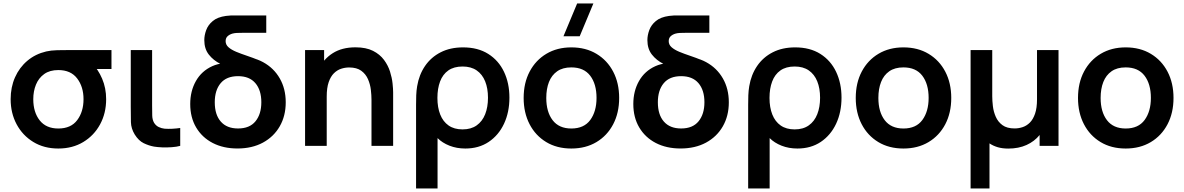

<svg xmlns="http://www.w3.org/2000/svg" viewBox="-20 -822 6673 1082"><path d="M308.7 15Q228.1 15 167.6 -22Q107.1 -58.9 73.5 -121.9Q40 -184.8 40 -263Q40 -330.5 64.6 -386.1Q89.2 -441.7 134.2 -479.6Q179.2 -517.6 240.3 -532Q266.7 -538.2 301.6 -539.1Q336.5 -540 382 -540H608.2V-433H470.2L498 -465.3Q532.8 -431.6 555.5 -378.7Q578.2 -325.8 578.2 -263Q578.2 -184.4 544.2 -121.5Q510.2 -58.5 449.5 -21.8Q388.8 15 308.7 15ZM308.7 -97.8Q379.8 -97.8 415.2 -145.2Q450.7 -192.5 450.7 -263Q450.7 -332.9 414.8 -380Q378.9 -427.1 308.7 -427.2Q260.4 -427.2 229.2 -404.8Q197.9 -382.4 182.7 -345.2Q167.5 -308 167.5 -263Q167.5 -189.8 203.6 -143.8Q239.8 -97.8 308.7 -97.8Z M848.1 4.2Q818.5 -1.2 790 -15Q761.4 -28.8 739.4 -63.8Q718.7 -97.8 717.8 -133.6Q716.9 -169.4 716.9 -220.7V-540H837.2V-227.3Q837.2 -194 837.9 -170.5Q838.6 -147 848.2 -130.2Q858.5 -113.7 874.4 -106.1Q890.3 -98.6 907.2 -96.8Q927.2 -95.2 950.8 -96.4Q974.3 -97.6 995.6 -100.8V0Q975.4 5.6 948.1 7.5Q920.8 9.5 894 8.5Q867.2 7.4 848.1 4.2Z M1318.2 14.8Q1238.6 14.8 1178.6 -16.3Q1118.6 -47.5 1085.3 -103.9Q1052 -160.2 1052 -235.8Q1052 -308.8 1084 -365.3Q1116 -421.8 1176.2 -449.1Q1236.5 -476.4 1320.7 -461.2V-504.8Q1402 -504.8 1462.6 -471.7Q1523.2 -438.6 1556.7 -380Q1590.2 -321.5 1590.2 -245.5Q1590.2 -168.9 1556.5 -110.2Q1522.8 -51.4 1461.7 -18.3Q1400.6 14.8 1318.2 14.8ZM1321.5 -98Q1386.8 -98 1419.7 -138.4Q1452.7 -178.8 1452.7 -245.8Q1452.7 -314.1 1419.1 -353.5Q1385.5 -392.8 1321.5 -392.8Q1256.5 -392.8 1223.4 -353.1Q1190.3 -313.4 1190.3 -245.5Q1190.3 -175.5 1224.3 -136.8Q1258.2 -98 1321.5 -98ZM1438.8 -482.7 1395 -403.8Q1354.9 -414.8 1309.3 -427.9Q1263.7 -441.1 1223 -461.4Q1182.4 -481.8 1156.9 -514.3Q1131.3 -546.8 1131.3 -596Q1131.3 -623 1141.9 -652.1Q1152.4 -681.2 1179 -703.5Q1205.7 -725.8 1253.5 -732.3Q1266.5 -734.3 1280 -734.7Q1293.6 -735 1317.2 -735H1480.5V-637H1344.5Q1328.1 -637 1315 -636.4Q1301.8 -635.8 1290.5 -632.8Q1273.7 -628.1 1262.6 -617.9Q1251.5 -607.7 1251.5 -590.2Q1251.5 -569.9 1267.7 -555.7Q1283.9 -541.5 1310.9 -530.2Q1337.9 -519 1371.4 -507.8Q1404.8 -496.6 1438.8 -482.7Z M2195.5 0H2073.5V-260.2Q2073.5 -285.2 2069.9 -316.2Q2066.2 -347.2 2053.7 -376Q2041.1 -404.8 2015.8 -423.3Q1990.6 -441.8 1947.3 -441.8Q1924.5 -441.8 1902 -434.4Q1879.6 -426.9 1861.4 -408.8Q1843.2 -390.7 1832.2 -358.8Q1821.2 -326.8 1821.2 -277.5L1749.7 -308.2Q1749.7 -376.9 1776.4 -433Q1803.2 -489.2 1855.1 -522.2Q1907 -555.3 1983.2 -555.3Q2042.9 -555.3 2082 -535.5Q2121 -515.7 2144 -484.5Q2167 -453.4 2178 -418.4Q2189 -383.3 2192.2 -352Q2195.5 -320.8 2195.5 -301.5ZM1821.2 0H1699.2V-540H1806.5V-372.5H1821.2Z M2445.8 240H2324.7V-231.8Q2324.7 -258.8 2325.6 -285.1Q2326.6 -311.4 2330.8 -336.2Q2341.6 -400.9 2375.3 -450.3Q2409.1 -499.7 2463.3 -527.3Q2517.5 -555 2589.5 -555Q2673.2 -555 2731.6 -518.1Q2790 -481.2 2820.4 -417.1Q2850.8 -353 2850.8 -271.8Q2850.8 -189.6 2820.3 -124.6Q2789.8 -59.7 2734 -22.3Q2678.3 15 2602.2 15Q2553.6 15 2513 -1Q2472.3 -17.1 2445.8 -43.8ZM2586.7 -92.8Q2634.6 -92.8 2666.4 -115.5Q2698.2 -138.1 2714.1 -178.3Q2730 -218.6 2730 -271Q2730 -324.2 2714 -363.7Q2698.1 -403.2 2666.3 -425.2Q2634.5 -447.2 2586.7 -447.2Q2537.8 -447.2 2506.4 -425Q2475 -402.8 2460 -362.8Q2445 -322.9 2445 -270.3Q2445 -216.6 2460.8 -176.7Q2476.6 -136.8 2508 -114.8Q2539.4 -92.8 2586.7 -92.8Z M3199.7 15Q3118.4 15 3058 -21.5Q2997.6 -58 2964.3 -122.3Q2931 -186.6 2931 -270.2Q2931 -354.8 2965 -419Q2999 -483.2 3059.5 -519.1Q3119.9 -555 3199.7 -555Q3281 -555 3341.6 -518.5Q3402.2 -482.1 3435.7 -417.9Q3469.2 -353.7 3469.2 -270.2Q3469.2 -185.9 3435.5 -121.7Q3401.8 -57.4 3341.1 -21.2Q3280.4 15 3199.7 15ZM3199.7 -97.8Q3271.2 -97.8 3306.5 -146Q3341.7 -194.2 3341.7 -270.2Q3341.7 -348.6 3306 -395.4Q3270.3 -442.2 3199.7 -442.2Q3151.2 -442.2 3120 -420.3Q3088.8 -398.5 3073.6 -359.8Q3058.5 -321.2 3058.5 -270.2Q3058.5 -191.4 3094.3 -144.6Q3130.2 -97.8 3199.7 -97.8ZM3155.3 -617.5H3246.8L3324 -802.5H3232.5Z M3815.2 14.8Q3735.6 14.8 3675.6 -16.3Q3615.6 -47.5 3582.3 -103.9Q3549 -160.2 3549 -235.8Q3549 -308.8 3581 -365.3Q3613 -421.8 3673.2 -449.1Q3733.5 -476.4 3817.7 -461.2V-504.8Q3899 -504.8 3959.6 -471.7Q4020.2 -438.6 4053.7 -380Q4087.2 -321.5 4087.2 -245.5Q4087.2 -168.9 4053.5 -110.2Q4019.8 -51.4 3958.7 -18.3Q3897.6 14.8 3815.2 14.8ZM3818.5 -98Q3883.8 -98 3916.7 -138.4Q3949.7 -178.8 3949.7 -245.8Q3949.7 -314.1 3916.1 -353.5Q3882.5 -392.8 3818.5 -392.8Q3753.5 -392.8 3720.4 -353.1Q3687.3 -313.4 3687.3 -245.5Q3687.3 -175.5 3721.3 -136.8Q3755.2 -98 3818.5 -98ZM3935.8 -482.7 3892 -403.8Q3851.9 -414.8 3806.3 -427.9Q3760.7 -441.1 3720 -461.4Q3679.4 -481.8 3653.9 -514.3Q3628.3 -546.8 3628.3 -596Q3628.3 -623 3638.9 -652.1Q3649.4 -681.2 3676 -703.5Q3702.7 -725.8 3750.5 -732.3Q3763.5 -734.3 3777 -734.7Q3790.6 -735 3814.2 -735H3977.5V-637H3841.5Q3825.1 -637 3812 -636.4Q3798.8 -635.8 3787.5 -632.8Q3770.7 -628.1 3759.6 -617.9Q3748.5 -607.7 3748.5 -590.2Q3748.5 -569.9 3764.7 -555.7Q3780.9 -541.5 3807.9 -530.2Q3834.9 -519 3868.4 -507.8Q3901.8 -496.6 3935.8 -482.7Z M4317.3 240H4196.2V-231.8Q4196.2 -258.8 4197.1 -285.1Q4198.1 -311.4 4202.3 -336.2Q4213.1 -400.9 4246.8 -450.3Q4280.6 -499.7 4334.8 -527.3Q4389 -555 4461 -555Q4544.7 -555 4603.1 -518.1Q4661.5 -481.2 4691.9 -417.1Q4722.3 -353 4722.3 -271.8Q4722.3 -189.6 4691.8 -124.6Q4661.2 -59.7 4605.5 -22.3Q4549.8 15 4473.7 15Q4425.1 15 4384.5 -1Q4343.8 -17.1 4317.3 -43.8ZM4458.2 -92.8Q4506.1 -92.8 4537.9 -115.5Q4569.8 -138.1 4585.6 -178.3Q4601.5 -218.6 4601.5 -271Q4601.5 -324.2 4585.5 -363.7Q4569.6 -403.2 4537.8 -425.2Q4506 -447.2 4458.2 -447.2Q4409.3 -447.2 4377.9 -425Q4346.5 -402.8 4331.5 -362.8Q4316.5 -322.9 4316.5 -270.3Q4316.5 -216.6 4332.3 -176.7Q4348.1 -136.8 4379.5 -114.8Q4410.9 -92.8 4458.2 -92.8Z M5071.2 15Q4989.9 15 4929.5 -21.5Q4869.1 -58 4835.8 -122.3Q4802.5 -186.6 4802.5 -270.2Q4802.5 -354.8 4836.5 -419Q4870.5 -483.2 4931 -519.1Q4991.4 -555 5071.2 -555Q5152.5 -555 5213.1 -518.5Q5273.8 -482.1 5307.2 -417.9Q5340.7 -353.7 5340.7 -270.2Q5340.7 -185.9 5307 -121.7Q5273.2 -57.4 5212.6 -21.2Q5151.9 15 5071.2 15ZM5071.2 -97.8Q5142.8 -97.8 5178 -146Q5213.2 -194.2 5213.2 -270.2Q5213.2 -348.6 5177.5 -395.4Q5141.8 -442.2 5071.2 -442.2Q5022.7 -442.2 4991.5 -420.3Q4960.2 -398.5 4945.1 -359.8Q4930 -321.2 4930 -270.2Q4930 -191.4 4965.8 -144.6Q5001.7 -97.8 5071.2 -97.8Z M5556.2 240H5449.7V-540H5571.7V-279.8Q5571.7 -254.8 5575.3 -223.8Q5578.9 -192.8 5591.5 -164Q5604.1 -135.2 5629.3 -116.7Q5654.6 -98.2 5697.8 -98.2Q5720.7 -98.2 5743.1 -105.6Q5765.6 -113.1 5783.8 -131.2Q5801.9 -149.3 5813 -181.5Q5824 -213.6 5824 -262.5V-540H5945.2V0H5838.7V-61.2Q5809.5 -25.1 5764.9 -4.9Q5720.2 15.3 5662 15.3Q5629.4 15.3 5603 7.7Q5576.7 0 5556.2 -14Z M6323.7 15Q6242.4 15 6182 -21.5Q6121.6 -58 6088.3 -122.3Q6055 -186.6 6055 -270.2Q6055 -354.8 6089 -419Q6123 -483.2 6183.5 -519.1Q6243.9 -555 6323.7 -555Q6405 -555 6465.6 -518.5Q6526.2 -482.1 6559.7 -417.9Q6593.2 -353.7 6593.2 -270.2Q6593.2 -185.9 6559.5 -121.7Q6525.8 -57.4 6465.1 -21.2Q6404.4 15 6323.7 15ZM6323.7 -97.8Q6395.2 -97.8 6430.5 -146Q6465.7 -194.2 6465.7 -270.2Q6465.7 -348.6 6430 -395.4Q6394.3 -442.2 6323.7 -442.2Q6275.2 -442.2 6244 -420.3Q6212.8 -398.5 6197.6 -359.8Q6182.5 -321.2 6182.5 -270.2Q6182.5 -191.4 6218.3 -144.6Q6254.2 -97.8 6323.7 -97.8Z"/></svg>

Font: Manrope Variable Light
Style: Regular
Weight: 200
Designer: Mikhail Sharanda
Foundry: Mikhail Sharanda
Version: Version 4.505